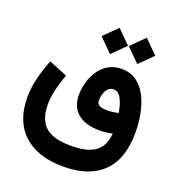

<svg xmlns="http://www.w3.org/2000/svg" viewBox="-150 -745 1001 1089"><g transform="rotate(20 351.0 -200.5)"><path d="M470.2 -545.4 549.8 -624.5 629.4 -544.9 549.8 -465.3ZM305.7 -545.4 385.3 -624.5 464.8 -545.4 385.3 -465.3ZM192.4 -266.1Q175.3 -219.7 163.3 -171.1Q151.4 -122.6 151.4 -78.6Q151.4 12.7 198.7 55.7Q246.1 98.6 352.5 98.6Q424.8 98.6 467.5 81.8Q510.3 64.9 530.3 32.5Q550.3 0 554.2 -47.9Q535.6 -43.5 516.6 -41Q497.6 -38.6 475.6 -38.6Q392.6 -38.6 345.5 -76.9Q298.3 -115.2 298.3 -189.9Q298.3 -225.1 308.6 -263.2Q318.8 -301.3 340.6 -334.7Q362.3 -368.2 396.2 -388.9Q430.2 -409.7 477.5 -409.7Q531.7 -409.7 569.3 -381.8Q606.9 -354 629.9 -307.9Q652.8 -261.7 663.1 -206.3Q673.3 -150.9 673.3 -95.7Q673.3 63 591.1 143.8Q508.8 224.6 352.1 224.6Q199.7 224.6 114 146.7Q28.3 68.8 28.3 -76.2Q28.3 -134.3 43.2 -194.3Q58.1 -254.4 81.1 -311ZM545.9 -168.9Q538.6 -216.3 521 -250.7Q503.4 -285.2 474.1 -285.2Q453.6 -285.2 440.7 -271.2Q427.7 -257.3 421.6 -237.3Q415.5 -217.3 415.5 -199.7Q415.5 -179.7 429 -170.2Q442.4 -160.6 481.9 -160.6Q513.2 -160.6 545.9 -168.9Z"/></g></svg>

Font: Vazir UI
Style: Bold-UI
Weight: 700
Designer: Saber Rastikerdar
Foundry: Saber Rastikerdar
Version: Version 30.1.0